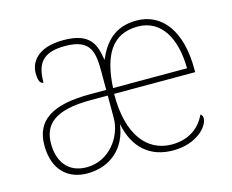

<svg xmlns="http://www.w3.org/2000/svg" viewBox="-83 -658 948 785"><g transform="rotate(-15 391.5 -266.0)"><path d="M197 10C294 10 365 -51 377 -151C398 -45 464 10 560 10C661 10 714 -51 714 -85C714 -94 711 -99 705 -103C682 -54 637 -15 561 -15C457 -15 384 -103 386 -276H729V-290C729 -448 661 -542 551 -542C458 -542 413 -488 384 -420C374 -484 359 -542 242 -542C127 -542 98 -482 98 -441C98 -409 105 -395 119 -395C119 -471 143 -517 242 -517C355 -517 359 -456 359 -371V-300H290C129 -300 56 -251 56 -146C56 -39 118 10 197 10ZM701 -300H388C395 -432 438 -517 550 -517C648 -517 700 -429 701 -300ZM201 -15C117 -15 84 -77 84 -145C84 -225 131 -276 287 -276H359V-181C359 -104 298 -15 201 -15Z"/></g></svg>

Font: Noto Serif Sinhala Thin
Style: Regular
Weight: 100
Designer: Jelle Bosma - Monotype Design Team
Foundry: Monotype Imaging Inc.
Version: Version 2.007